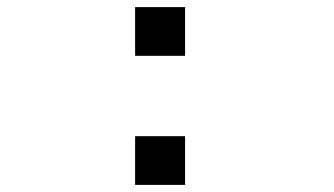

<svg xmlns="http://www.w3.org/2000/svg" viewBox="-20 -520 940 540"><path d="M360 -500H500.5V-363H360ZM360 -137H500.5V0H360Z"/></svg>

Font: Trispace Expanded Medium
Style: Regular
Weight: 500
Width: 7
Designer: Tyler Finck
Foundry: Etcetera Type Company
Version: Version 1.210; ttfautohint (v1.8.3)